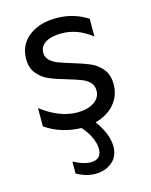

<svg xmlns="http://www.w3.org/2000/svg" viewBox="-117 -610 733 930"><g transform="rotate(-15 250.0 -145.0)"><path d="M310 3Q363 76 363 137Q363 188 329 216Q295 244 245 244Q200 244 152 218V159H156Q201 184 238 184Q292 184 292 131Q292 105 278 73.5Q264 42 237 12Q189 11 143 -3Q97 -17 58 -44V-136Q149 -66 238 -66Q290 -66 322 -87.5Q354 -109 354 -145Q354 -170 338.5 -186Q323 -202 300 -211Q277 -220 234 -233Q181 -248 146.5 -262.5Q112 -277 88 -305.5Q64 -334 64 -380Q64 -450 117 -492Q170 -534 256 -534Q342 -534 412 -489V-400Q373 -430 336.5 -443Q300 -456 260 -456Q210 -456 181 -438Q152 -420 152 -388Q152 -365 167.5 -350Q183 -335 206 -326Q229 -317 272 -304Q326 -288 360 -273.5Q394 -259 418 -229.5Q442 -200 442 -153Q442 -96 406.5 -54.5Q371 -13 310 3Z"/></g></svg>

Font: Amiko
Style: Regular
Weight: 400
Designer: Pablo Impallari, Rodrigo Fuenzalida, Andres Torresi
Foundry: Impallari Type
Version: Version 1.001; ttfautohint (v1.3)